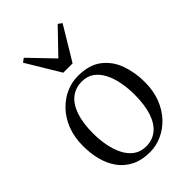

<svg xmlns="http://www.w3.org/2000/svg" viewBox="-240 -900 1005 1005"><g transform="rotate(-45 262.0 -397.5)"><path d="M29 -259.5Q29 -326 49.5 -377.8Q70 -429.5 104.8 -465.5Q139.5 -501.5 182 -520Q224.5 -538.5 269 -538.5Q352 -538.5 401.5 -500.5Q451 -462.5 473 -401Q495 -339.5 495 -268.5Q495 -202.5 474.5 -150.5Q454 -98.5 419.5 -62.5Q385 -26.5 342.5 -7.8Q300 11 256 11Q194 11 150.5 -11.2Q107 -33.5 80.2 -71.5Q53.5 -109.5 41.2 -158Q29 -206.5 29 -259.5ZM262 -24.5Q308.5 -24.5 341.8 -51.2Q375 -78 392.8 -130.2Q410.5 -182.5 410.5 -259.5Q410.5 -305.5 402.5 -349Q394.5 -392.5 377 -427.5Q359.5 -462.5 331.5 -483Q303.5 -503.5 263 -503.5Q216.5 -503.5 182.8 -477Q149 -450.5 131 -398.2Q113 -346 113 -268.5Q113 -222 121.5 -178.2Q130 -134.5 147.8 -99.8Q165.5 -65 193.8 -44.8Q222 -24.5 262 -24.5ZM227.5 -604.5 115.5 -790.5 136.5 -806 262 -675.5 387.5 -806 408.5 -790.5 296.5 -604.5Z"/></g></svg>

Font: Merriweather 96pt Light
Style: Regular
Weight: 300
Version: Version 2.100